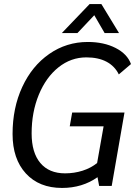

<svg xmlns="http://www.w3.org/2000/svg" viewBox="-20 -917 676 947"><path d="M336 -362H594L531 0H469L461 -43Q386 10 286 10Q173 10 107.5 -61.5Q42 -133 42 -256Q42 -385 90 -488.5Q138 -592 223 -651Q308 -710 413 -710Q492 -710 550 -680.5Q608 -651 626 -601L566 -550Q546 -591 505.5 -612.5Q465 -634 406 -634Q330 -634 268.5 -585Q207 -536 171.5 -450Q136 -364 136 -259Q136 -164 179 -113Q222 -62 301 -62Q346 -62 387 -75Q428 -88 459 -113L491 -294H324ZM422 -897H480L567 -754H496L445 -842L362 -754H285Z"/></svg>

Font: Sarabun
Style: Italic
Weight: 400
Italic angle: -10°
Designer: Suppakit Chalermlarp | Katatrad Co.,Ltd.
Foundry: Cadson Demak Co.,Ltd.
Version: Version 1.000; ttfautohint (v1.6)